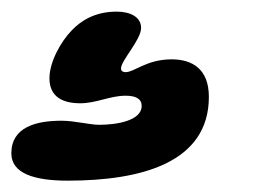

<svg xmlns="http://www.w3.org/2000/svg" viewBox="-62 -51 468 330"><path d="M54.5 259.5C179 259.5 297 229.5 297 115.5C297 68 269 51 233 51C190 51 169 73 154 73C148.5 73 146 70.5 146 66.5C146 53 180.5 17.5 180.5 -3C180.5 -21.5 162.5 -31 138.5 -31C99.5 -31 76 -14 61.5 1C42 21 23 56 23 83.5C23 116 46.5 126.5 76 126.5C103.5 126.5 127 113.5 154 113.5C171.5 113.5 181.5 119 181.5 131C181.5 156.5 138.5 163.5 108.5 163.5C92 163.5 66.5 156.5 43.5 156.5C0 156.5 -42.5 167.5 -42.5 212.5C-42.5 247 -3.5 259.5 54.5 259.5Z"/></svg>

Font: Gluten
Style: Bold Italic
Weight: 700
Italic angle: -13°
Designer: Tyler Finck
Foundry: Etcetera Type Company
Version: Version 0.920